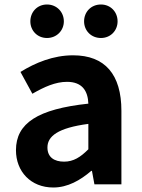

<svg xmlns="http://www.w3.org/2000/svg" viewBox="-20 -820 631 854"><path d="M217 14C281 14 337 -18 386 -60H389L400 0H520V-327C520 -489 447 -574 305 -574C217 -574 137 -541 71 -500L124 -403C176 -433 226 -456 278 -456C347 -456 371 -414 373 -359C148 -335 51 -272 51 -152C51 -57 117 14 217 14ZM265 -101C222 -101 191 -120 191 -164C191 -214 237 -251 373 -269V-156C338 -121 307 -101 265 -101ZM189 -651C232 -651 264 -684 264 -725C264 -767 232 -800 189 -800C146 -800 115 -767 115 -725C115 -684 146 -651 189 -651ZM429 -651C472 -651 503 -684 503 -725C503 -767 472 -800 429 -800C385 -800 354 -767 354 -725C354 -684 385 -651 429 -651Z"/></svg>

Font: Genne Gothic Bold
Style: Regular
Weight: 700
Designer: Ryoko NISHIZUKA (kana & ideographs); Paul D. Hunt (Latin, Greek & Cyrillic); Wenlong ZHANG (bopomofo); Sandoll Communica
Foundry: Adobe Systems Incorporated
Version: Version 1.004;PS 1.004;hotconv 16.6.51;makeotf.lib2.5.65220